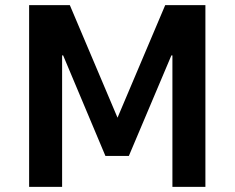

<svg xmlns="http://www.w3.org/2000/svg" viewBox="-20 -725 910 745"><path d="M93 0V-705H251L437 -266H435L621 -705H777V0H649V-510H645L480 -120H389L225 -510H221V0Z"/></svg>

Font: Nunito Sans 7pt SemiCondensed
Style: Bold
Weight: 700
Width: 4
Designer: Vernon Adams
Foundry: Vernon Adams
Version: Version 3.101;gftools[0.9.27]